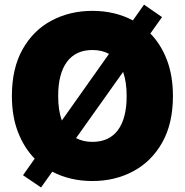

<svg xmlns="http://www.w3.org/2000/svg" viewBox="-20 -785 811 843"><path d="M160.2 38.1 81.1 -15.6 132.3 -88.4Q85.9 -135.7 59.1 -204.8Q32.2 -273.9 32.2 -363.3Q32.2 -484.9 79.1 -568.4Q126 -651.9 206.3 -694.6Q286.6 -737.3 385.7 -737.3Q484.9 -737.3 563.5 -695.3L612.3 -764.6L691.4 -710L640.1 -637.7Q686.5 -590.8 712.9 -521.7Q739.3 -452.6 739.3 -363.3Q739.3 -242.2 692.1 -158.9Q645 -75.7 564.9 -33Q484.9 9.8 385.7 9.8Q287.6 9.8 209.5 -31.2ZM235.4 -363.3Q235.4 -300.3 251.5 -255.9L458.5 -548.3Q427.7 -565.4 385.7 -565.4Q312.5 -565.4 273.9 -513.4Q235.4 -461.4 235.4 -363.3ZM385.7 -162.1Q459.5 -162.1 497.8 -213.9Q536.1 -265.6 536.1 -363.3Q536.1 -425.3 520.5 -469.2L314 -178.7Q344.7 -162.1 385.7 -162.1Z"/></svg>

Font: Inter Tight Black
Style: Regular
Weight: 900
Designer: Rasmus Andersson
Foundry: rsms
Version: Version 3.004; ttfautohint (v1.8.4.7-5d5b)